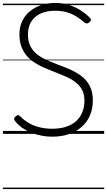

<svg xmlns="http://www.w3.org/2000/svg" viewBox="-20 -910 728 1305"><path d="M335 19Q300 19 264.5 12.5Q229 6 195.5 -7Q162 -20 133.5 -39.5Q105 -59 84 -85Q76 -95 76 -102.5Q76 -110 85 -118Q95 -127 102 -127.5Q109 -128 122 -115Q146 -91 178.5 -72.5Q211 -54 250.5 -44.5Q290 -35 335 -35Q386 -35 426.5 -47.5Q467 -60 495 -84.5Q523 -109 538.5 -145Q554 -181 554 -226Q554 -270 537.5 -300Q521 -330 493 -351.5Q465 -373 428.5 -389Q392 -405 351 -421Q316 -434 281.5 -449Q247 -464 216.5 -483.5Q186 -503 162.5 -530Q139 -557 125.5 -593Q112 -629 112 -677Q112 -727 131 -766.5Q150 -806 183.5 -833.5Q217 -861 261 -875.5Q305 -890 355 -890Q408 -890 450.5 -876Q493 -862 527.5 -840Q562 -818 589 -791Q598 -783 598 -775.5Q598 -768 589 -760Q580 -751 572 -750.5Q564 -750 554 -757Q527 -781 497.5 -799Q468 -817 433 -827Q398 -837 355 -837Q312 -837 277.5 -826Q243 -815 219 -794Q195 -773 182.5 -743.5Q170 -714 170 -676Q170 -630 186 -597.5Q202 -565 230 -542.5Q258 -520 294.5 -503.5Q331 -487 370 -472Q413 -457 456 -438Q499 -419 534 -392.5Q569 -366 590 -326Q611 -286 611 -227Q611 -171 591.5 -125.5Q572 -80 535.5 -48Q499 -16 448.5 1.5Q398 19 335 19ZM0 365H688V375H0ZM0 -20H688V0H0ZM0 -505H688V-500H0ZM0 -885H688V-875H0Z"/></svg>

Font: Playwrite GB J Guides
Style: Regular
Weight: 400
Designer: Veronika Burian, José Scaglione
Foundry: TypeTogether
Version: Version 1.003